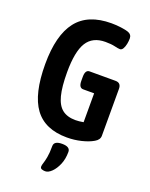

<svg xmlns="http://www.w3.org/2000/svg" viewBox="-171 -795 871 1118"><g transform="rotate(20 265.0 -236.0)"><path d="M303 7Q167 7 103 -80Q39 -167 39 -352Q39 -531 107.5 -619Q176 -707 321 -707Q352 -707 381 -703Q410 -699 425 -694Q451 -685 451 -660Q451 -644 447.5 -626Q444 -608 436.5 -595Q429 -582 418 -582Q407 -582 384 -587.5Q361 -593 325 -593Q246 -593 210.5 -536Q175 -479 175 -351Q175 -261 189 -207Q203 -153 234 -129Q265 -105 316 -105Q337 -105 365 -110V-289H297Q270 -289 270 -332V-357Q270 -400 297 -400H457Q492 -400 492 -363V-72Q492 -47 464 -31Q435 -14 392 -3.5Q349 7 303 7ZM252 235Q241 235 231 231.5Q221 228 221 217Q221 208 226 193.5Q231 179 236 152.5Q241 126 241 83Q241 51 291 51Q341 51 341 83Q341 127 326.5 161Q312 195 291.5 215Q271 235 252 235Z"/></g></svg>

Font: Asap Condensed SemiBold
Style: Regular
Weight: 600
Width: 3
Designer: Pablo Cosgaya
Foundry: Omnibus-Type
Version: Version 3.001; ttfautohint (v1.8.4.7-5d5b)